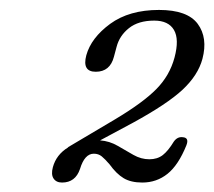

<svg xmlns="http://www.w3.org/2000/svg" viewBox="-20 -732 442 396"><path d="M89 -387Q96 -413 120.5 -428V-428.5L217.5 -486Q274.5 -520 302.2 -548Q330 -576 340 -613.5Q350 -651 338.8 -670.2Q327.5 -689.5 298 -689.5Q265.5 -689.5 246 -674Q226.5 -658.5 220.5 -635.5L215 -615Q207 -584 177.5 -584Q149 -584 158 -618Q168 -654 207.2 -682.8Q246.5 -711.5 308 -711.5Q366.5 -711.5 387.8 -682.8Q409 -654 397.5 -610.5Q388.5 -577 356.8 -547.2Q325 -517.5 254.5 -479L186.5 -442.5Q206 -441 222.8 -431.2Q239.5 -421.5 255.2 -412.5Q271 -403.5 288 -403.5Q304.5 -403.5 315.8 -412.2Q327 -421 338.5 -440Q346 -450.5 357 -449Q370.5 -448 364.5 -432.5Q348 -391.5 325.5 -373.5Q303 -355.5 273.5 -355.5Q250 -355.5 235 -364.5Q220 -373.5 206 -393Q196.5 -404 189.8 -409.5Q183 -415 173.5 -415Q154.5 -415 145 -383.5Q135.5 -355.5 108 -355.5Q96 -355.5 90.5 -363.8Q85 -372 89 -387Z"/></svg>

Font: Fraunces 9pt S050 Light
Style: Italic
Weight: 300
Italic angle: -16°
Version: Version 1.000; ttfautohint (v1.8.3)